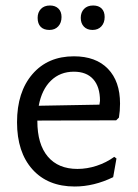

<svg xmlns="http://www.w3.org/2000/svg" viewBox="-20 -671 501 699"><path d="M116 -232V-230Q116 -146 154 -101Q192 -56 262 -56Q297 -56 332 -67.5Q367 -79 396 -100L404 -94L392 -26Q322 8 252 8Q154 8 98 -54.5Q42 -117 42 -226Q42 -336 98 -401Q154 -466 249 -466Q329 -466 373 -420.5Q417 -375 417 -294Q417 -267 413 -243L403 -233ZM121 -286 342 -290 344 -304Q344 -355 319.5 -382.5Q295 -410 249 -410Q199 -410 165.5 -377.5Q132 -345 121 -286ZM204 -609Q204 -588 192 -575Q180 -562 160 -562Q139 -562 128 -573.5Q117 -585 117 -606Q117 -626 129 -638.5Q141 -651 162 -651Q181 -651 192.5 -640Q204 -629 204 -609ZM361 -609Q361 -588 349 -575Q337 -562 317 -562Q297 -562 285.5 -574Q274 -586 274 -606Q274 -626 286 -638.5Q298 -651 319 -651Q339 -651 350 -640Q361 -629 361 -609Z"/></svg>

Font: Alegreya Sans
Style: Regular
Weight: 400
Designer: Juan Pablo del Peral
Foundry: Huerta Tipografica
Version: Version 2.008; ttfautohint (v1.6)